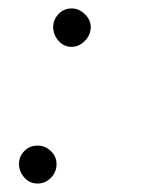

<svg xmlns="http://www.w3.org/2000/svg" viewBox="-20 -435 339 455"><path d="M69 0Q50 0 37.5 -14.5Q25 -29 25 -46Q25 -64 37.5 -77Q50 -90 69 -90Q87 -90 100.5 -77Q114 -64 114 -46Q114 -27 100.5 -13.5Q87 0 69 0ZM150 -324Q131 -324 118.5 -338.5Q106 -353 106 -371Q106 -388 118.5 -401.5Q131 -415 150 -415Q167 -415 181 -401.5Q195 -388 195 -371Q195 -352 181 -338Q167 -324 150 -324Z"/></svg>

Font: Edu TAS Beginner
Style: Regular
Weight: 400
Designer: Tina and Corey Anderson
Foundry: Google for Education
Version: Version 1.003